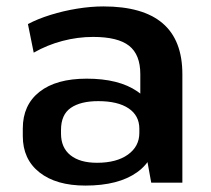

<svg xmlns="http://www.w3.org/2000/svg" viewBox="-20 -569 656 598"><path d="M417 -188V-338Q417 -399 382 -426.5Q347 -454 270 -454Q222 -454 174.5 -441.5Q127 -429 85 -405L67 -494Q97 -510 137 -522.5Q177 -535 220 -542Q263 -549 302 -549Q425 -549 486.5 -496.5Q548 -444 548 -338V0H451ZM246 9Q155 9 103 -32Q51 -73 51 -145V-169Q51 -242 103 -283Q155 -324 250 -324Q350 -324 407.5 -284.5Q465 -245 465 -173V-148Q465 -74 407 -32.5Q349 9 246 9ZM282 -62Q343 -62 378.5 -87.5Q414 -113 414 -155V-168Q414 -209 380.5 -231.5Q347 -254 286 -254Q231 -254 200.5 -233Q170 -212 170 -164V-153Q170 -109 199.5 -85.5Q229 -62 282 -62Z"/></svg>

Font: Pathway Extreme 12pt SemiBold
Style: Regular
Weight: 600
Version: Version 1.001;gftools[0.9.26]